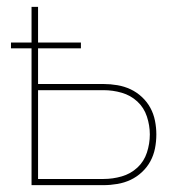

<svg xmlns="http://www.w3.org/2000/svg" viewBox="-20 -540 540 560"><path d="M72 0V-399H12V-416H72V-520H91V-416H216V-399H91V-295H282Q302 -295 322.5 -291.5Q343 -288 361 -279.5Q379 -271 394 -257Q409 -243 418.5 -225.5Q428 -208 432 -188Q436 -168 436 -148Q436 -127 432 -107Q428 -87 418.5 -69.5Q409 -52 394 -38Q379 -24 361 -15.5Q343 -7 322.5 -3.5Q302 0 282 0ZM282 -18Q309 -18 335 -25.5Q361 -33 380.5 -51Q400 -69 408.5 -95Q417 -121 417 -148Q417 -174 408.5 -200Q400 -226 380.5 -244Q361 -262 335 -269.5Q309 -277 282 -277H91V-18Z"/></svg>

Font: Iosevka Term Curly Thin
Style: Regular
Weight: 100
Designer: Belleve Invis
Foundry: Belleve Invis
Version: Version 32.3.0